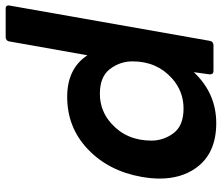

<svg xmlns="http://www.w3.org/2000/svg" viewBox="-74 -716 800 693"><g transform="rotate(-90 326.5 -370.0)"><path d="M228 10Q117 10 65 -65Q28 -118 28 -194Q28 -225 34 -259Q55 -378 133.5 -453Q212 -528 323 -528Q425 -528 473 -455L523 -737Q525 -749 538 -750H642Q653 -750 653 -739L525 -13Q523 -1 510 0H416Q404 0 404 -13L412 -71Q336 10 228 10ZM281 -108Q343 -108 390 -150Q451 -205 451 -292Q451 -337 423.5 -373.5Q396 -410 334 -410Q272 -410 226 -368Q165 -313 165 -224Q165 -180 192 -144Q219 -108 281 -108Z"/></g></svg>

Font: YamahaIndonesia935. App
Style: Bold Italic
Weight: 700
Italic angle: -10°
Designer: Dalton Maag Ltd
Foundry: Dalton Maag Ltd
Version: Version 1.002; January 01, 2024; Regular/Italic